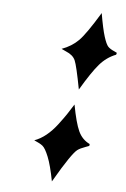

<svg xmlns="http://www.w3.org/2000/svg" viewBox="-48 -601 455 692"><g transform="rotate(5 179.5 -255.0)"><path d="M358.9 -426.8 356.9 -419.9Q322.8 -406.7 297.9 -377.9Q272.9 -349.1 233.9 -283.2Q217.8 -368.2 209.5 -387Q201.2 -405.8 175.8 -416Q172.9 -417 159.2 -423.8Q195.3 -437 219.7 -461.4Q244.1 -485.8 292 -564.9Q301.8 -507.8 310.3 -481Q318.8 -454.1 326.4 -446Q334 -438 350.1 -431.2Q355 -429.2 356.4 -428Q357.9 -426.8 358.9 -426.8ZM290 -90.8 289.1 -84Q286.1 -83 275.9 -79.1Q256.8 -72.3 247.3 -65.2Q237.8 -58.1 218.5 -30Q199.2 -2 166 55.2Q154.8 -2.9 142.8 -32.5Q130.9 -62 120.8 -70.1Q110.8 -78.1 89.8 -86.9Q111.8 -94.7 132.3 -111.3Q152.8 -127.9 171.4 -152.3Q189.9 -176.8 199 -190.4Q208 -204.1 223.1 -228Q235.4 -162.1 248.8 -133.1Q262.2 -104 290 -90.8Z"/></g></svg>

Font: Linux Libertine
Style: Semibold Italic
Weight: 600
Italic angle: -11.5°
Designer: Philipp H. Poll
Foundry: Philipp H. Poll
Version: Version 5.1.2 ; ttfautohint (v0.9)